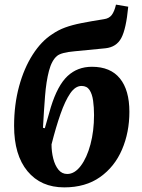

<svg xmlns="http://www.w3.org/2000/svg" viewBox="-20 -797 614 831"><path d="M258 14Q157 14 99 -56Q41 -126 41 -252Q41 -344 62.5 -423Q84 -502 121.5 -560.5Q159 -619 206 -649Q232 -667 262 -678Q292 -689 332.5 -697Q373 -705 430 -714Q452 -717 463.5 -732Q475 -747 482 -777L535 -768Q526 -672 505 -632.5Q484 -593 436 -588Q360 -580 302.5 -575Q245 -570 227 -555Q204 -536 192 -490.5Q180 -445 175 -381.5Q170 -318 166 -244L174 -242L200 -333Q229 -427 272 -467.5Q315 -508 378 -508Q458 -508 499 -457.5Q540 -407 540 -313Q540 -224 508 -149.5Q476 -75 413 -30.5Q350 14 258 14ZM333 -425Q306 -425 284 -393Q262 -361 242 -304Q222 -247 203 -172Q203 -140 210.5 -110.5Q218 -81 233 -62.5Q248 -44 271 -44Q303 -44 329.5 -79Q356 -114 371.5 -172Q387 -230 387 -299Q387 -332 383 -361Q379 -390 367.5 -407.5Q356 -425 333 -425Z"/></svg>

Font: Literata 36pt
Style: Bold Italic
Weight: 700
Italic angle: -2°
Designer: Latin by Veronika Burian and Jose Scaglione. Greek by Irene Vlachou. Cyrillic by Vera Evstafieva
Foundry: TypeTogether
Version: Version 3.002